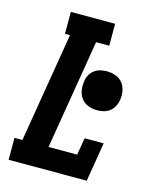

<svg xmlns="http://www.w3.org/2000/svg" viewBox="-111 -812 722 888"><g transform="rotate(15 250.0 -367.5)"><path d="M16 0V-105H54L141 -630H117V-735H329V-630H266L179 -105H316L330 -187H421L390 0ZM351 -327Q328 -327 308 -335Q288 -343 275.5 -359.5Q263 -376 259.5 -398Q256 -420 260 -443Q262 -458 270 -472.5Q278 -487 291 -496.5Q304 -506 319.5 -509.5Q335 -513 351 -513Q373 -513 393.5 -505Q414 -497 426.5 -480.5Q439 -464 442.5 -442Q446 -420 442 -397Q439 -382 431 -367.5Q423 -353 410 -343.5Q397 -334 381.5 -330.5Q366 -327 351 -327Z"/></g></svg>

Font: Iosevka Slab Extrabold Oblique
Style: Regular
Weight: 800
Italic angle: -9°
Monospace: yes
Designer: Belleve Invis
Foundry: Belleve Invis
Version: Version 11.1.1; ttfautohint (v1.8.3)